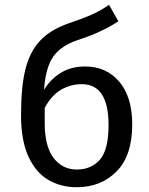

<svg xmlns="http://www.w3.org/2000/svg" viewBox="-20 -771 624 803"><path d="M301 12Q234 12 181.5 -19Q129 -50 98.5 -117Q68 -184 68 -290Q68 -409 86.5 -482Q105 -555 147 -600Q190 -647 269 -674Q328 -694 365 -710.5Q402 -727 436 -751L475 -682Q409 -638 313 -606Q239 -583 205 -537.5Q171 -492 164 -395Q191 -440 234.5 -466.5Q278 -493 336 -493Q425 -493 479 -429Q533 -365 533 -251Q533 -120 467.5 -54Q402 12 301 12ZM301 -62Q362 -62 398 -103.5Q434 -145 434 -248Q434 -419 322 -419Q275 -419 235 -395.5Q195 -372 167 -320V-256Q167 -159 204 -110.5Q241 -62 301 -62Z"/></svg>

Font: Trujillo
Style: Regular
Weight: 400
Designer: Fira Sans original fonts by bBox Type GmbH, Carrois Corporate GbR, & Edenspiekermann AG / Changes by Cristiano Sobral
Foundry: Fira Sans original fonts by bBox Type GmbH, Carrois Corporate GbR, & Edenspiekermann AG / Changes by Cristiano Sobral
Version: Version 4.301;October 17, 2021;FontCreator 14.0.0.2814 64-bi